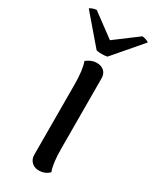

<svg xmlns="http://www.w3.org/2000/svg" viewBox="-223 -775 679 840"><g transform="rotate(30 116.5 -355.5)"><path d="M1 -723.1 117.2 -637.2 231.9 -723.1Q239.3 -723.1 251.2 -719Q263.2 -714.8 265.1 -710.9L144 -569.8Q134.8 -566.9 116.5 -566.9Q98.1 -566.9 88.9 -569.8L-32.2 -710.9Q-30.8 -714.8 -18.6 -719Q-6.3 -723.1 1 -723.1ZM169.9 -120.1Q169.9 -46.4 184.1 -8.8Q163.1 12.2 131.8 12.2Q109.9 12.2 95.5 -1.7Q81.1 -15.6 81.1 -38.1L80.1 -391.1Q80.1 -465.3 65.9 -502.9Q91.8 -522.9 117.2 -522.9Q140.6 -522.9 154.8 -510Q168.9 -497.1 168.9 -474.1Z"/></g></svg>

Font: Arima Madurai Medium
Style: Regular
Weight: 500
Designer: Joana Correia and Natanael Gama
Foundry: NDISCOVER
Version: Version 1.019;PS 001.019;hotconv 1.0.88;makeotf.lib2.5.64775